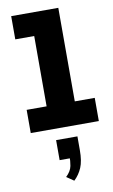

<svg xmlns="http://www.w3.org/2000/svg" viewBox="-104 -716 634 1074"><g transform="rotate(-10 213.0 -179.0)"><path d="M34.2 0V-131.8H147.5V-531.2H40V-663.1H307.6V-131.8H420.9V0ZM228 304.7 186.5 276.4Q215.3 249 220.7 219.7Q226.1 190.4 225.1 163.1L247.1 177.2H167V63.5H288.1V142.1Q288.1 203.6 272.5 240.5Q256.8 277.3 228 304.7Z"/></g></svg>

Font: Anaheim ExtraBold
Style: Regular
Weight: 800
Version: Version 2.001